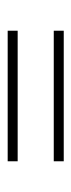

<svg xmlns="http://www.w3.org/2000/svg" viewBox="137 -550 186 500"><g transform="rotate(90 230.0 -300.0)"><path d="M60 -227V-253H400V-227ZM60 -347V-373H400V-347Z"/></g></svg>

Font: Kalnia Light
Style: Regular
Weight: 300
Designer: Frida Medrano
Foundry: Frida Medrano
Version: Version 1.105